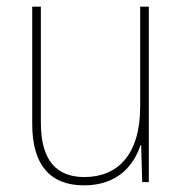

<svg xmlns="http://www.w3.org/2000/svg" viewBox="-20 -548 553 578"><path d="M428 -528H402V-227C402 -82 334 -15 234 -15C150 -15 103 -65 103 -179V-528H77V-174C77 -53 130 10 233 10C335 10 383 -51 403 -111H405L408 0H428Z"/></svg>

Font: Noto Sans Sinhala SemiCondensed Thin
Style: Regular
Weight: 100
Width: 4
Designer: Jelle Bosma - Monotype Design Team
Foundry: Monotype Imaging Inc.
Version: Version 2.006